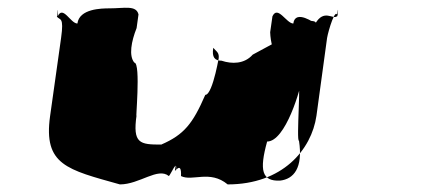

<svg xmlns="http://www.w3.org/2000/svg" viewBox="-20 -572 1125 506"><path d="M269 -550C247 -550 189 -549 184 -510C166 -510 146 -559 132 -529C132 -529 135 -567 130 -528C138 -518 149 -529 141 -472L112 -266C94 -137 157 -125 296 -86C348 -86 396 -132 425 -108C429 -110 449 -158 444 -122C444 -122 446 -161 441 -122C440 -118 459 -149 457 -108C487 -93 533 -125 580 -86C724 -86 801 -177 814 -267L842 -472C845 -490 865 -558 870 -528C870 -528 873 -568 868 -529C857 -520 834 -549 811 -510C811 -510 758 -549 753 -510C735 -510 712 -559 698 -529L692 -487C694 -434 720 -389 765 -371C775 -371 760 -199 768 -201C779 -129 754 -100 718 -96C670 -94 663 -123 684 -199C732 -199 773 -336 779 -379C782 -397 802 -465 812 -475C817 -514 816 -517 795 -517C763 -508 732 -496 709 -462L646 -428C624 -403 591 -403 564 -412C546 -412 538 -421 542 -446C550 -436 559 -434 556 -416C560 -442 542 -322 521 -322C488 -246 465 -217 405 -191C349 -191 329 -193 340 -269C336 -244 352 -407 334 -407C319 -425 326 -463 340 -498L345 -534C339 -559 308 -550 269 -550Z"/></svg>

Font: Hussar Przerywany
Style: Obl
Weight: 400
Foundry: Cannot Into Space Fonts
Version: Version 0.982